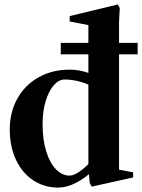

<svg xmlns="http://www.w3.org/2000/svg" viewBox="-20 -833 643 869"><path d="M255 -639H603V-587H255ZM386.2 -5 381.8 -53 388 -49.2Q354 -19.8 316.6 -1.9Q279.2 16 242.8 16Q181.2 16 131.5 -16.2Q81.8 -48.4 53 -108.4Q24.2 -168.4 24.2 -248Q24.2 -324.8 58.5 -386.6Q92.8 -448.4 154.6 -483.1Q216.4 -517.8 295 -517.8Q341.4 -517.8 385.8 -501L380 -495V-727.4L389.2 -717.6L295.4 -735.8V-760.2L513.2 -812.8L522 -796.6L518.8 -733.8V-57L510.4 -66.8L582.6 -53V-29.8L394.8 11.8ZM386 -96 380 -82.2V-458L387.4 -446Q361.8 -459.4 330.9 -466.3Q300 -473.2 272.2 -473.2Q246.6 -473.2 223.8 -447.6Q201 -422 186.9 -376Q172.8 -330 172.8 -271Q172.8 -199.4 189.6 -146.4Q206.4 -93.4 234.3 -65.8Q262.2 -38.2 294.8 -38.2Q312 -38.2 335.5 -53.4Q359 -68.6 386 -96Z"/></svg>

Font: Wittgenstein
Style: Regular
Weight: 400
Designer: Jörg Drees
Foundry: Jörg Drees
Version: Version 1.003;Glyphs 3.1.2 (3151)